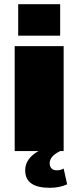

<svg xmlns="http://www.w3.org/2000/svg" viewBox="-20 -720 373 915"><path d="M50 0V-500H283.3V0H266.7Q216.7 24.2 216.7 58.3Q216.7 73.3 225.4 82.5Q234.2 91.7 250 91.7Q268.3 91.7 283.3 83.3L300 158.3Q264.2 175 216.7 175Q100 175 100 91.7Q100 35.8 163.3 0ZM66.7 -550V-700H266.7V-550Z"/></svg>

Font: BoonTook
Style: Regular
Weight: 400
Designer: Sungsit Sawaiwan
Foundry: FontUni
Version: Version 3.0